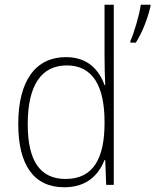

<svg xmlns="http://www.w3.org/2000/svg" viewBox="-20 -780 655 810"><path d="M251 10C343 10 394 -38 421 -105H424L428 0H460V-760H421V-545C421 -505 422 -462 424 -421H421C398 -484 352 -539 258 -539C130 -539 57 -439 57 -257C57 -85 122 10 251 10ZM530 -607V-600H553C582 -646 604 -705 615 -754V-760H574C568 -717 545 -639 530 -607ZM257 -25C150 -25 97 -100 97 -256C97 -423 156 -504 262 -504C371 -504 421 -417 421 -266V-260C421 -113 374 -25 257 -25Z"/></svg>

Font: Noto Sans Mono ExtraLight
Style: Regular
Weight: 200
Designer: Monotype Design Team
Foundry: Monotype Imaging Inc.
Version: Version 2.014